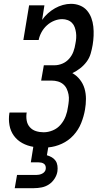

<svg xmlns="http://www.w3.org/2000/svg" viewBox="-20 -763 540 1003"><path d="M57 220 69 151H169Q177 151 184.5 149.5Q192 148 199.5 144.5Q207 141 212.5 134.5Q218 128 219 120Q220 112 218 104.5Q216 97 209.5 92.5Q203 88 195.5 86.5Q188 85 180 85H141L154 4Q123 -1 96.5 -15.5Q70 -30 52.5 -54Q35 -78 29.5 -109Q24 -140 29 -172L30 -175H120L119 -173Q116 -153 119.5 -133Q123 -113 136 -98.5Q149 -84 168 -78Q187 -72 208 -72Q232 -72 256 -82Q280 -92 297 -112Q314 -132 323 -156Q332 -180 335 -204Q338 -220 339.5 -237Q341 -254 338 -269.5Q335 -285 328.5 -299Q322 -313 310 -323Q298 -333 282.5 -337.5Q267 -342 250 -342H195L209 -422H264Q285 -422 305.5 -430.5Q326 -439 341 -456Q356 -473 363.5 -493.5Q371 -514 374 -535Q377 -549 378 -564Q379 -579 377 -593Q375 -607 370.5 -620Q366 -633 356.5 -643Q347 -653 333.5 -658Q320 -663 305 -663Q284 -663 263 -654.5Q242 -646 225 -630.5Q208 -615 197 -595Q186 -575 182 -554H102L132 -735H212L200 -659Q213 -678 230.5 -693.5Q248 -709 267.5 -720Q287 -731 308.5 -737Q330 -743 351 -743Q376 -743 398 -734Q420 -725 434.5 -708Q449 -691 457 -669.5Q465 -648 467.5 -624.5Q470 -601 469 -576.5Q468 -552 464 -528Q460 -505 453.5 -482.5Q447 -460 432.5 -440.5Q418 -421 398.5 -406Q379 -391 358 -381Q381 -368 397.5 -347Q414 -326 421.5 -300.5Q429 -275 429 -246.5Q429 -218 424 -190Q418 -155 404 -120Q390 -85 364 -56.5Q338 -28 303 -12Q268 4 232 7L225 48Q239 52 251 59Q263 66 270.5 77Q278 88 280 102.5Q282 117 280 132Q277 152 265 170.5Q253 189 235.5 200.5Q218 212 197.5 216Q177 220 157 220Z"/></svg>

Font: Iosevka Curly Slab Medium
Style: Italic
Weight: 500
Italic angle: -9°
Monospace: yes
Designer: Belleve Invis
Foundry: Belleve Invis
Version: Version 22.1.2; ttfautohint (v1.8.4)